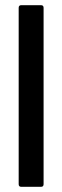

<svg xmlns="http://www.w3.org/2000/svg" viewBox="-20 -720 239 740"><path d="M62 0Q52 0 52 -10V-690Q52 -700 62 -700H138Q148 -700 148 -690V-10Q148 0 138 0Z"/></svg>

Font: Barlow Condensed Medium
Style: Regular
Weight: 500
Width: 3
Designer: Jeremy Tribby
Foundry: Tribby Type
Version: Version 1.422;hotconv 1.0.109;makeotfexe 2.5.65596